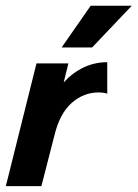

<svg xmlns="http://www.w3.org/2000/svg" viewBox="-26 -632 468 652"><path d="M-6.2 0 97.9 -416.7H206.2L190.3 -352.1Q220.8 -385.4 258.3 -403.1Q295.8 -420.8 338.2 -420.8V-313.9Q325.7 -318.1 309 -318.1Q258.3 -318.1 218.1 -283Q177.8 -247.9 159.7 -175.7L114.6 0ZM183.3 -470.8 281.9 -612.5H421.5L286.8 -470.8Z"/></svg>

Font: Afacad
Style: Italic
Weight: 400
Italic angle: -14°
Designer: Kristian Moeller
Foundry: Dicotype
Version: Version 1.000